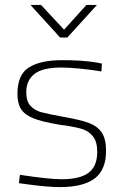

<svg xmlns="http://www.w3.org/2000/svg" viewBox="-20 -753 500 782"><path d="M51 0ZM86 -3 57 -7 61 -41Q179 -23 231 -23Q306 -23 341 -49.5Q376 -76 376 -134Q376 -175 359.5 -196.5Q343 -218 317.5 -226.5Q292 -235 245 -242Q227 -244 218 -246Q150 -257 115 -271.5Q80 -286 65.5 -309Q51 -332 51 -371Q51 -449 98 -478.5Q145 -508 234 -508Q313 -508 370 -499L395 -494L393 -462Q345 -470 300.5 -474Q256 -478 230 -478Q154 -478 120.5 -452Q87 -426 87 -377Q87 -340 104.5 -321.5Q122 -303 148 -296Q174 -289 239 -277Q308 -265 342.5 -252Q377 -239 394.5 -213Q412 -187 412 -139Q412 -61 365.5 -26Q319 9 224 9Q173 9 86 -3ZM147 -733 241 -632 332 -733H375L254 -600H225L104 -733Z"/></svg>

Font: Cairo ExtraLight
Style: Regular
Weight: 250
Designer: Mohamed Gaber, the designers of Titillium
Foundry: Kief Type Foundry
Version: Version 2.009; ttfautohint (v1.5.33-1714) -l 8 -r 50 -G 200 